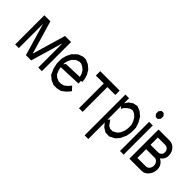

<svg xmlns="http://www.w3.org/2000/svg" viewBox="15 -1678 2728 2728"><g transform="rotate(45 1379.5 -313.5)"><path d="M585.9 -605.5V-19.5H512.7V-506.8L370.1 -19.5H264.6L122.1 -506.8V-19.5H48.8V-605.5H170.4L317.4 -102.5L464.4 -605.5Z M1016.1 -155.3 1034.7 -179.2 1088.4 -120.1 1067.4 -92.3 1033.7 -56.6 976.6 -12.7 905.3 3.9 901.9 2.9H849.6H842.3L772 -28.3L715.3 -75.2L676.8 -163.1L657.7 -252L658.2 -344.2L677.7 -417.5L712.4 -486.8L780.3 -552.2L853.5 -579.1L907.2 -580.1L974.6 -552.2L1033.2 -503.9L1074.2 -437.5L1093.8 -373.5L1101.1 -318.4L1074.2 -313.5L1078.1 -262.7L733.9 -249L745.6 -195.3L772 -135.7L806.6 -106.9L856 -85L898.4 -84L948.7 -95.7L989.7 -127ZM768.6 -428.2 744.6 -381.3 731.4 -331.5 732.4 -303.7 754.9 -332.5 1023.4 -343.3 1022.5 -351.6 1009.3 -395.5 981.9 -439.5 940.9 -473.1 895.5 -492.2 864.7 -491.2 814.9 -473.1Z M1562.5 -605.5V-517.6H1403.8V-19.5H1330.6V-517.6H1171.9V-605.5Z M2099.1 -301.8 2085.9 -224.1 2046.4 -137.7 1998 -82 1915 -38.6 1840.8 -42.5 1777.3 -80.6 1733.4 -134.3V196.3H1659.7V-623.5H1733.4V-522L1770 -575.7L1827.6 -614.7L1897.9 -628.9L1966.8 -601.1L2029.8 -547.9L2072.3 -473.6L2099.1 -394.5ZM2025.4 -310.5V-377.4L2007.3 -432.1L1976.1 -485.4L1933.1 -522L1892.1 -538.6L1852.5 -530.3L1811 -502.9L1778.3 -470.2L1758.3 -434.1L1731.9 -465.8V-189.9L1758.3 -221.7L1811 -146.5L1853.5 -126H1899.9L1957 -156.7L1988.3 -191.9L2016.1 -254.4Z M2172.4 -2V-587.9H2245.6V-2ZM2189 -702.6 2159.2 -738.3V-788.1L2189 -822.8H2230.5L2259.8 -788.1V-738.3L2230.5 -702.6Z M2343.8 -19.5V-605.5H2565.9Q2624 -605.5 2667 -559.8Q2710 -514.2 2710 -441.4Q2710 -392.1 2674.3 -352.5Q2662.6 -338.9 2646.5 -330.1Q2670.9 -318.8 2691.4 -298.8Q2734.4 -256.3 2734.4 -195.3Q2734.4 -122.6 2691.4 -71Q2648.4 -19.5 2587.9 -19.5ZM2417 -283.2V-107.4H2587.9Q2618.2 -107.4 2639.6 -133.3Q2661.1 -159.2 2661.1 -195.3Q2661.1 -231.4 2639.6 -257.3Q2618.2 -283.2 2587.9 -283.2ZM2615.2 -497.6Q2593.8 -517.6 2565.9 -517.6H2417V-371.1H2565.9Q2593.8 -371.1 2615.2 -388.2Q2636.7 -405.3 2636.7 -441.4Q2636.7 -477.5 2615.2 -497.6Z"/></g></svg>

Font: Gap Sans
Style: Regular
Weight: 400
Designer: Alexandre Liziard and Étienne Ozeray
Foundry: Interstices.io
Version: Version 1.6.1 - December 3. 2014